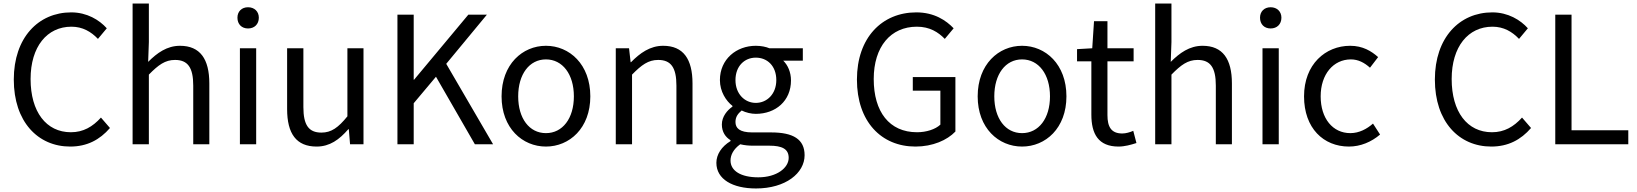

<svg xmlns="http://www.w3.org/2000/svg" viewBox="-20 -816 9259 1086"><path d="M377 13C472 13 544 -25 602 -92L551 -151C504 -99 451 -68 381 -68C241 -68 153 -184 153 -369C153 -552 246 -665 384 -665C447 -665 495 -637 534 -596L584 -656C542 -703 472 -746 383 -746C197 -746 58 -603 58 -366C58 -128 194 13 377 13Z M730 0H822V-394C876 -449 914 -477 970 -477C1042 -477 1073 -434 1073 -332V0H1164V-344C1164 -482 1112 -557 998 -557C924 -557 868 -516 818 -466L822 -578V-796H730Z M1337 0H1429V-543H1337ZM1383 -655C1419 -655 1444 -679 1444 -716C1444 -751 1419 -775 1383 -775C1347 -775 1323 -751 1323 -716C1323 -679 1347 -655 1383 -655Z M1771 13C1845 13 1899 -26 1950 -85H1953L1960 0H2036V-543H1945V-158C1893 -94 1854 -66 1798 -66C1726 -66 1696 -109 1696 -210V-543H1604V-199C1604 -60 1656 13 1771 13Z M2228 0H2320V-232L2446 -382L2666 0H2769L2504 -455L2734 -733H2629L2322 -365H2320V-733H2228Z M3068 13C3201 13 3319 -91 3319 -271C3319 -452 3201 -557 3068 -557C2935 -557 2817 -452 2817 -271C2817 -91 2935 13 3068 13ZM3068 -63C2974 -63 2911 -146 2911 -271C2911 -396 2974 -480 3068 -480C3162 -480 3226 -396 3226 -271C3226 -146 3162 -63 3068 -63Z M3463 0H3555V-394C3609 -449 3647 -477 3703 -477C3775 -477 3806 -434 3806 -332V0H3897V-344C3897 -482 3845 -557 3731 -557C3657 -557 3600 -516 3549 -464H3547L3538 -543H3463Z M4256 250C4424 250 4531 163 4531 62C4531 -28 4467 -67 4342 -67H4235C4162 -67 4140 -92 4140 -126C4140 -156 4155 -174 4175 -191C4199 -179 4229 -172 4255 -172C4367 -172 4454 -245 4454 -361C4454 -408 4436 -448 4410 -473H4521V-543H4332C4313 -551 4286 -557 4255 -557C4146 -557 4052 -482 4052 -363C4052 -298 4087 -245 4123 -217V-213C4094 -193 4063 -157 4063 -112C4063 -69 4084 -40 4112 -23V-18C4061 13 4032 58 4032 105C4032 198 4124 250 4256 250ZM4255 -234C4193 -234 4140 -284 4140 -363C4140 -443 4192 -490 4255 -490C4320 -490 4371 -443 4371 -363C4371 -284 4318 -234 4255 -234ZM4269 187C4170 187 4112 150 4112 92C4112 61 4128 28 4167 0C4191 6 4217 8 4237 8H4331C4403 8 4441 26 4441 77C4441 133 4374 187 4269 187Z M5158 13C5256 13 5337 -23 5384 -72V-380H5143V-303H5299V-111C5270 -84 5219 -68 5167 -68C5010 -68 4922 -184 4922 -369C4922 -552 5018 -665 5166 -665C5239 -665 5287 -634 5324 -596L5374 -656C5332 -700 5265 -746 5163 -746C4969 -746 4827 -603 4827 -366C4827 -128 4965 13 5158 13Z M5761 13C5894 13 6012 -91 6012 -271C6012 -452 5894 -557 5761 -557C5628 -557 5510 -452 5510 -271C5510 -91 5628 13 5761 13ZM5761 -63C5667 -63 5604 -146 5604 -271C5604 -396 5667 -480 5761 -480C5855 -480 5919 -396 5919 -271C5919 -146 5855 -63 5761 -63Z M6307 13C6341 13 6377 3 6408 -7L6390 -76C6372 -68 6348 -61 6328 -61C6265 -61 6244 -99 6244 -165V-469H6392V-543H6244V-696H6168L6158 -543L6072 -538V-469H6153V-168C6153 -59 6192 13 6307 13Z M6514 0H6606V-394C6660 -449 6698 -477 6754 -477C6826 -477 6857 -434 6857 -332V0H6948V-344C6948 -482 6896 -557 6782 -557C6708 -557 6652 -516 6602 -466L6606 -578V-796H6514Z M7121 0H7213V-543H7121ZM7167 -655C7203 -655 7228 -679 7228 -716C7228 -751 7203 -775 7167 -775C7131 -775 7107 -751 7107 -716C7107 -679 7131 -655 7167 -655Z M7610 13C7675 13 7737 -13 7786 -55L7746 -117C7712 -87 7668 -63 7618 -63C7518 -63 7450 -146 7450 -271C7450 -396 7522 -480 7621 -480C7663 -480 7698 -461 7729 -433L7775 -493C7737 -527 7688 -557 7617 -557C7477 -557 7356 -452 7356 -271C7356 -91 7466 13 7610 13Z M8415 13C8510 13 8582 -25 8640 -92L8589 -151C8542 -99 8489 -68 8419 -68C8279 -68 8191 -184 8191 -369C8191 -552 8284 -665 8422 -665C8485 -665 8533 -637 8572 -596L8622 -656C8580 -703 8510 -746 8421 -746C8235 -746 8096 -603 8096 -366C8096 -128 8232 13 8415 13Z M8777 0H9190V-79H8869V-733H8777Z"/></svg>

Font: ChiuKong Gothic CL
Style: Regular
Weight: 400
Designer: Ryoko NISHIZUKA 西塚涼子 (kana, bopomofo & ideographs); Paul D. Hunt (Latin, Greek & Cyrillic); Sandoll Communications 산돌커뮤니
Foundry: Adobe
Version: Version 1.300